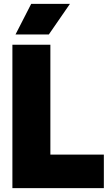

<svg xmlns="http://www.w3.org/2000/svg" viewBox="-20 -971 558 991"><path d="M44 0V-740H240V-173H516V0ZM60 -793 141 -951H341L232 -793Z"/></svg>

Font: Encode Sans Condensed Black
Style: Regular
Weight: 900
Width: 3
Designer: Multiple Designers
Foundry: Impallari Type
Version: Version 3.000; ttfautohint (v1.8.3) -l 8 -r 50 -G 200 -x 14 